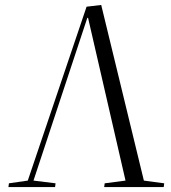

<svg xmlns="http://www.w3.org/2000/svg" viewBox="-20 -754 688 774"><path d="M14 0 16 -15 92 -26 329 -727 388 -734 560 -26 642 -15 640 0H400L402 -15L486 -26L335 -682H332L115 -26L204 -15L202 0Z"/></svg>

Font: Literata 72pt Light
Style: Italic
Weight: 300
Italic angle: -2°
Designer: Latin by Veronika Burian and Jose Scaglione. Greek by Irene Vlachou. Cyrillic by Vera Evstafieva
Foundry: TypeTogether
Version: Version 3.002